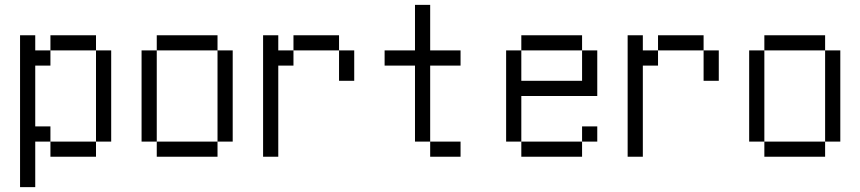

<svg xmlns="http://www.w3.org/2000/svg" viewBox="-20 -645 3540 790"><path d="M62.5 -500Q62.5 -500 62.5 125H125V-62.5H187.5V0H375V-62.5H187.5V-125H125Q125 -125 125 -375H187.5V-437.5H125V-500ZM375 -62.5H437.5Q437.5 -62.5 437.5 -437.5H375Q375 -437.5 375 -62.5ZM187.5 -437.5H375V-500H187.5Z M625 -62.5V0H875V-62.5ZM625 -62.5Q625 -62.5 625 -437.5H562.5Q562.5 -437.5 562.5 -62.5ZM875 -62.5H937.5Q937.5 -62.5 937.5 -437.5H875Q875 -437.5 875 -62.5ZM625 -437.5H875V-500H625Z M1062.5 -500Q1062.5 -500 1062.5 0H1125Q1125 0 1125 -375H1187.5V-437.5H1125V-500ZM1375 -437.5Q1375 -437.5 1375 -312.5H1437.5Q1437.5 -312.5 1437.5 -437.5ZM1187.5 -437.5H1375V-500H1187.5Z M1875 0V-62.5H1750V0ZM1875 -375V-437.5H1750V-625H1687.5V-437.5H1562.5V-375H1687.5V-62.5H1750V-375Z M2437.5 -62.5V-125H2375V-62.5H2125V0H2375V-62.5ZM2125 -62.5V-250H2437.5V-437.5H2375Q2375 -437.5 2375 -312.5H2125Q2125 -312.5 2125 -437.5H2062.5Q2062.5 -437.5 2062.5 -62.5ZM2125 -437.5H2375V-500H2125Z M2562.5 -500Q2562.5 -500 2562.5 0H2625Q2625 0 2625 -375H2687.5V-437.5H2625V-500ZM2875 -437.5Q2875 -437.5 2875 -312.5H2937.5Q2937.5 -312.5 2937.5 -437.5ZM2687.5 -437.5H2875V-500H2687.5Z M3125 -62.5V0H3375V-62.5ZM3125 -62.5Q3125 -62.5 3125 -437.5H3062.5Q3062.5 -437.5 3062.5 -62.5ZM3375 -62.5H3437.5Q3437.5 -62.5 3437.5 -437.5H3375Q3375 -437.5 3375 -62.5ZM3125 -437.5H3375V-500H3125Z"/></svg>

Font: Unifont
Style: Regular
Weight: 500
Version: Version 13.0.05